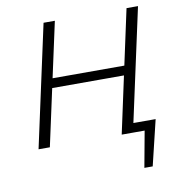

<svg xmlns="http://www.w3.org/2000/svg" viewBox="-91 -742 959 1021"><g transform="rotate(-10 388.0 -231.5)"><path d="M571 0 582 -50H710L674 0ZM606 195 651 -50H710L651 195ZM518 0 660 -658H722L579 0ZM69 0 212 -658H273L130 0ZM156 -308 167 -359H637L627 -308Z"/></g></svg>

Font: Ysabeau Office Light
Style: Italic
Weight: 300
Italic angle: -12°
Designer: Christian Thalmann (Catharsis Fonts)
Version: Version 2.001;gftools[0.9.30]; featfreeze: tnum,lnum,ss02